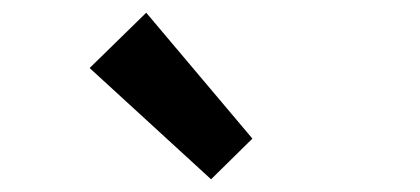

<svg xmlns="http://www.w3.org/2000/svg" viewBox="-20 -929 660 302"><path d="M312 -647 121 -822 210 -909 377 -711Z"/></svg>

Font: Noto Sans JP Thin SemiBold
Style: Regular
Weight: 600
Version: Version 2.004-H2;hotconv 1.0.118;makeotfexe 2.5.65603